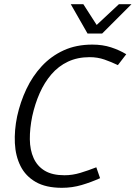

<svg xmlns="http://www.w3.org/2000/svg" viewBox="-20 -887 648 917"><path d="M408 -614Q350 -614 304.5 -592.5Q259 -571 225.5 -532Q192 -493 169.5 -442Q147 -391 134 -332H62Q77 -400 106 -461.5Q135 -523 179.5 -571Q224 -619 284 -646.5Q344 -674 421 -674Q470 -674 510 -661Q550 -648 583 -628L543 -576Q512 -591 479 -602.5Q446 -614 408 -614ZM288 -50Q326 -50 364 -61.5Q402 -73 440 -88L458 -36Q416 -17 370.5 -3.5Q325 10 276 10Q199 10 150.5 -18Q102 -46 78 -94Q54 -142 51 -203.5Q48 -265 62 -332H134Q122 -273 122.5 -222Q123 -171 140.5 -132Q158 -93 194 -71.5Q230 -50 288 -50ZM398 -727 548 -867H608L468 -727ZM468 -727H398L318 -867H378Z"/></svg>

Font: Epunda Sans Light
Style: Italic
Weight: 300
Italic angle: -12.0243°
Designer: Simon Atzbach
Foundry: typofactur
Version: Version 2.204